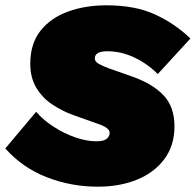

<svg xmlns="http://www.w3.org/2000/svg" viewBox="-40 -690 737 723"><path d="M328 13Q228 13 136.5 -22.5Q45 -58 -20 -131L96 -269Q124 -237 163 -212Q202 -187 244 -172.5Q286 -158 323 -158Q351 -158 362 -167.5Q373 -177 373 -190Q373 -209 328 -224L235 -257Q194 -272 157 -296.5Q120 -321 97 -359Q74 -397 74 -450Q74 -525 112 -573.5Q150 -622 215 -646Q280 -670 361 -670Q469 -670 544 -635.5Q619 -601 677 -545L554 -411Q517 -449 467 -473Q417 -497 364 -497Q317 -497 317 -470Q317 -458 332 -449.5Q347 -441 372 -432L457 -402Q534 -375 575.5 -331.5Q617 -288 617 -214Q617 -142 579 -91Q541 -40 476 -13.5Q411 13 328 13Z"/></svg>

Font: Work Sans Black
Style: Italic
Weight: 900
Italic angle: -13°
Designer: Wei Huang
Foundry: Wei Huang
Version: Version 2.009; ttfautohint (v1.8.3)